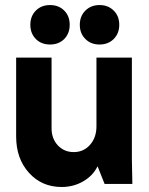

<svg xmlns="http://www.w3.org/2000/svg" viewBox="-20 -728 590 760"><path d="M224.1 12.2Q145.5 12.2 94.7 -43.9Q43.9 -100.1 43.9 -188V-500H184.1V-220.2Q184.1 -179.2 209 -152.6Q233.9 -126 272 -126Q311 -126 336.4 -154.8Q361.8 -183.6 361.8 -228V-500H502V-100.1L503.9 0H394L366.2 -69.8Q348.1 -32.7 309.6 -10.3Q271 12.2 224.1 12.2ZM178.2 -708Q212.4 -708 234.1 -686.3Q255.9 -664.6 255.9 -629.9Q255.9 -595.2 234.1 -573.5Q212.4 -551.8 178.2 -551.8Q143.6 -551.8 121.8 -573.7Q100.1 -595.7 100.1 -629.9Q100.1 -664.1 121.8 -686Q143.6 -708 178.2 -708ZM317.9 -573.7Q295.9 -595.7 295.9 -629.9Q295.9 -664.1 317.9 -686Q339.8 -708 374 -708Q408.2 -708 430.2 -686Q452.1 -664.1 452.1 -629.9Q452.1 -595.7 430.2 -573.7Q408.2 -551.8 374 -551.8Q339.8 -551.8 317.9 -573.7Z"/></svg>

Font: Apfel Grotezk
Style: Bold
Weight: 700
Designer: Luigi Gorlero
Foundry: Collletttivo
Version: Version 2.000;FEAKit 1.0